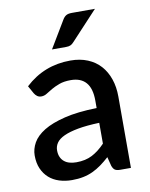

<svg xmlns="http://www.w3.org/2000/svg" viewBox="-83 -789 669 858"><g transform="rotate(-10 251.0 -360.0)"><path d="M338 -223Q280.5 -221 241 -213.8Q201.5 -206.5 177 -195.2Q152.5 -184 141.8 -168.5Q131 -153 131 -134.5Q131 -116.5 136.8 -103.8Q142.5 -91 152.8 -82.8Q163 -74.5 176.8 -70.8Q190.5 -67 207 -67Q249 -67 279.2 -82.8Q309.5 -98.5 338 -128.5ZM53 -439Q139.5 -519.5 259 -519.5Q303 -519.5 337.2 -505.2Q371.5 -491 394.8 -465Q418 -439 430.2 -403.2Q442.5 -367.5 442.5 -324V0H394.5Q379 0 371 -4.8Q363 -9.5 357.5 -24L347 -65.5Q327.5 -48 308.5 -34.2Q289.5 -20.5 269.2 -11Q249 -1.5 225.8 3.2Q202.5 8 174.5 8Q143.5 8 116.8 -0.5Q90 -9 70.5 -26.2Q51 -43.5 39.8 -69Q28.5 -94.5 28.5 -129Q28.5 -158.5 44.2 -186.5Q60 -214.5 96.2 -236.8Q132.5 -259 191.8 -273.5Q251 -288 338 -290V-324Q338 -379 314.5 -406Q291 -433 245.5 -433Q214.5 -433 193.5 -425.2Q172.5 -417.5 157 -408.5Q141.5 -399.5 129.5 -391.8Q117.5 -384 104 -384Q93 -384 85.2 -389.8Q77.5 -395.5 72.5 -404ZM407.5 -728 287 -598.5Q279 -589.5 271.2 -586Q263.5 -582.5 251 -582.5H187L259.5 -703.5Q266.5 -716 275.8 -722Q285 -728 303 -728Z"/></g></svg>

Font: Lato 2
Style: Regular
Weight: 600
Designer: Lukasz Dziedzic with Adam Twardoch and Botio Nikoltchev
Foundry: tyPoland Lukasz Dziedzic
Version: Version 2.015; 2015-08-06; http://www.latofonts.com/